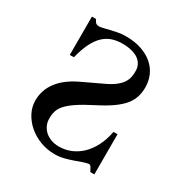

<svg xmlns="http://www.w3.org/2000/svg" viewBox="-120 -553 630 661"><g transform="rotate(30 195.0 -222.5)"><path d="M35.2 -112.8Q35.2 -155.3 61.3 -189Q87.4 -222.7 138.2 -246.1L210.4 -280.3Q233.9 -291 248.3 -301.8Q262.7 -312.5 270.8 -324Q278.8 -335.4 281.5 -347.9Q284.2 -360.4 283.7 -373.5Q283.7 -386.2 278.3 -397Q272.9 -407.7 262.5 -415.5Q252 -423.3 235.6 -427.7Q219.2 -432.1 196.8 -432.1Q175.8 -432.1 157.5 -426Q139.2 -419.9 124 -405.8Q108.9 -391.6 96.7 -367.4Q84.5 -343.3 75.7 -307.6H59.6V-460H75.7Q81.5 -448.2 86.2 -445.6Q90.8 -442.9 97.7 -442.9Q103.5 -442.9 113.8 -445.6Q124 -448.2 137.2 -451.4Q150.4 -454.6 165.3 -457.3Q180.2 -460 195.3 -460Q230.5 -460 257.6 -450.7Q284.7 -441.4 303.2 -425.3Q321.8 -409.2 331.3 -387.5Q340.8 -365.7 340.8 -340.8Q340.8 -320.3 335.4 -302.7Q330.1 -285.2 316.7 -268.6Q303.2 -252 280 -235.6Q256.8 -219.2 221.2 -201.2Q184.6 -182.6 162.4 -167.7Q140.1 -152.8 127.9 -139.4Q115.7 -126 111.6 -112.1Q107.4 -98.1 107.9 -81.5Q107.9 -68.4 113.3 -56.4Q118.7 -44.4 128.4 -35.4Q138.2 -26.4 152.3 -21Q166.5 -15.6 184.6 -15.6Q208.5 -15.6 230.5 -24.4Q252.4 -33.2 270.8 -50.5Q289.1 -67.9 302.5 -93.5Q315.9 -119.1 322.3 -153.3H338.4V6.3H322.3Q319.3 0 314.9 -7.8Q310.5 -15.6 305.2 -15.6Q293.9 -14.2 280.5 -9.3Q267.1 -4.4 251.7 1Q236.3 6.3 219.5 10.5Q202.6 14.6 184.6 14.6Q154.8 14.6 127.7 4.4Q100.6 -5.9 80.1 -23.4Q59.6 -41 47.4 -64.2Q35.2 -87.4 35.2 -112.8Z"/></g></svg>

Font: Doulos SIL
Style: Regular
Weight: 400
Designer: Walt Agee, Victor Gaultney, Peter Martin, Debbi Hosken
Foundry: SIL International
Version: Version 4.110; 2011; Maintenance release